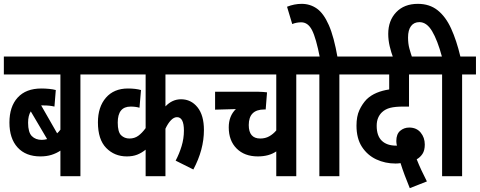

<svg xmlns="http://www.w3.org/2000/svg" viewBox="-20 -916 2494 998"><path d="M470 -529H398V0H294V-133Q273 -119 247.5 -111Q222 -103 190 -103Q114 -103 71.5 -149.5Q29 -196 29 -279Q29 -362 72 -409Q115 -456 195 -456Q215 -456 235.5 -454Q256 -452 270 -448L263 -362Q239 -368 207 -368Q200 -368 194 -368L277 -223Q286 -231 294 -242V-529H0V-622H470ZM126 -278Q126 -228 145.5 -208.5Q165 -189 197 -189Q211 -189 225 -193L140 -337Q126 -315 126 -278Z M1080 -529H840V-363Q875 -400 921 -400Q973 -400 1006.5 -358.5Q1040 -317 1040 -240Q1040 -138 985 -35L893 -81Q912 -117 924 -156.5Q936 -196 936 -237Q936 -307 900 -307Q884 -307 868.5 -291Q853 -275 840 -247V0H737V-138Q716 -121 693 -112Q670 -103 639 -103Q575 -103 532 -147Q489 -191 489 -280Q489 -360 530.5 -408Q572 -456 645 -456Q665 -456 682 -454Q699 -452 713 -448L705 -356Q685 -362 659 -362Q592 -362 592 -279Q592 -230 609.5 -213Q627 -196 653 -196Q679 -196 698.5 -210Q718 -224 737 -250V-529H458V-622H1080Z M1592 -529H1520V0H1416V-129Q1397 -116 1373 -109.5Q1349 -103 1320 -103Q1251 -103 1210 -144Q1169 -185 1169 -254Q1169 -313 1206 -349L1098 -346V-439H1325Q1336 -439 1348 -438Q1360 -437 1368 -436L1361 -347H1354Q1273 -347 1273 -266Q1273 -196 1333 -196Q1359 -196 1379.5 -207.5Q1400 -219 1416 -238V-529H1068V-622H1592Z M1744 -529V0H1640V-529H1580V-622H1816V-529ZM1643 -615Q1623 -718 1602 -759Q1581 -800 1546 -800Q1521 -800 1499 -791L1472 -881Q1510 -896 1548 -896Q1592 -896 1627 -871.5Q1662 -847 1689 -786Q1716 -725 1735 -615Z M2110 62Q2096 28 2083.5 -5.5Q2071 -39 2062 -68Q2049 -66 2036 -66Q1982 -66 1936 -87.5Q1890 -109 1861.5 -152.5Q1833 -196 1833 -263Q1833 -311 1848 -343.5Q1863 -376 1886 -400Q1908 -421 1938 -433.5Q1968 -446 2003 -451V-529H1804V-622H2230V-529H2106V-362H2076Q2034 -362 2008.5 -355.5Q1983 -349 1966 -333Q1953 -321 1945.5 -303.5Q1938 -286 1938 -262Q1938 -210 1964.5 -184.5Q1991 -159 2039 -159Q2041 -159 2043 -159Q2040 -173 2040 -183Q2040 -219 2060 -236Q2080 -253 2107 -253Q2145 -253 2166.5 -227Q2188 -201 2188 -165Q2188 -134 2176 -116Q2164 -98 2146 -88Q2157 -60 2171 -30Q2185 0 2199 27Z M2278 -529H2218V-622H2277Q2254 -707 2226 -754Q2198 -801 2160 -801Q2132 -801 2116.5 -780.5Q2101 -760 2101 -721Q2101 -689 2108 -663.5Q2115 -638 2123 -615H2024Q2013 -644 2005.5 -676Q1998 -708 1998 -740Q1998 -809 2039.5 -852.5Q2081 -896 2152 -896Q2213 -896 2255 -862.5Q2297 -829 2325 -767.5Q2353 -706 2373 -622H2454V-529H2382V0H2278Z"/></svg>

Font: Noto Sans ExtraCondensed SemiBold
Style: Italic
Weight: 600
Width: 2
Italic angle: -12°
Designer: Monotype Design Team
Foundry: Monotype Imaging Inc.
Version: Version 2.013; ttfautohint (v1.8.4.7-5d5b)